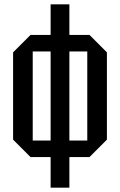

<svg xmlns="http://www.w3.org/2000/svg" viewBox="-20 -720 550 880"><path d="M40 -80V-480L120 -560H390L470 -480V-80L390 0H120ZM130 -484V-76H380V-484ZM298 140H212V-700H298Z"/></svg>

Font: Tektur Condensed
Style: Regular
Weight: 400
Width: 3
Designer: Adam Jagosz
Foundry: Adam Jagosz
Version: Version 1.005;gftools[0.9.30]